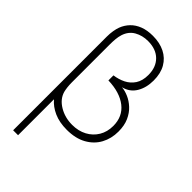

<svg xmlns="http://www.w3.org/2000/svg" viewBox="-293 -812 1130 1130"><g transform="rotate(45 271.5 -247.5)"><path d="M111 240H70V-540Q70 -565.5 73.8 -588.2Q77.5 -611 84 -628Q96 -659.5 119.2 -683.8Q142.5 -708 177.2 -721.5Q212 -735 259 -735Q316 -735 358.5 -713.8Q401 -692.5 424.5 -651.8Q448 -611 448 -552Q448 -492 422 -448.5Q396 -405 344 -392Q370 -390 399.5 -377.2Q429 -364.5 455 -340.5Q481 -316.5 497.5 -280Q514 -243.5 514 -193Q514 -134.5 488.5 -87.5Q463 -40.5 413.2 -12.8Q363.5 15 291 15Q229.5 15 184.2 -5.2Q139 -25.5 111 -59ZM293 -28Q344.5 -28 384.2 -49.2Q424 -70.5 446.5 -108Q469 -145.5 469 -195Q469 -273 412.8 -317Q356.5 -361 259 -364V-406Q297 -411 329.8 -427.2Q362.5 -443.5 382.8 -474.2Q403 -505 403 -553Q403 -617.5 365 -655.2Q327 -693 260 -693Q213.5 -693 176.5 -672Q139.5 -651 125 -606Q119 -586.5 117 -564.8Q115 -543 115 -521V-204Q115 -182.5 117.2 -164Q119.5 -145.5 123 -132Q136.5 -85.5 184.5 -56.8Q232.5 -28 293 -28Z"/></g></svg>

Font: Manrope Variable Light
Style: Regular
Weight: 200
Designer: Mikhail Sharanda
Foundry: Mikhail Sharanda
Version: Version 4.505